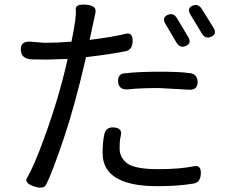

<svg xmlns="http://www.w3.org/2000/svg" viewBox="-20 -797 1040 857"><path d="M490 -228Q528 -225 519 -190Q514 -174 514 -133.5Q514 -93 549 -67Q585 -42 684.5 -42Q784 -42 846 -55Q878 -62 876.5 -21.5Q875 19 840 23Q774 34 682 34Q438 34 438 -114Q438 -162 445.5 -197Q453 -232 490 -228ZM406 -740 380 -619Q479 -631 540 -646Q572 -654 572 -615Q572 -576 543 -569Q484 -556 364 -542Q315 -328 264.5 -178.5Q214 -29 187 25Q176 50 132 35Q88 20 100 -2Q131 -53 178 -183Q243 -360 282 -534L189 -531Q146 -531 120 -532Q74 -535 73 -575Q71 -613 114 -611L180 -606Q234 -606 299 -611Q323 -727 318 -756Q317 -780 365 -776Q413 -772 406 -740ZM507 -437Q507 -468 538 -470Q602 -477 692 -477Q782 -477 824 -471Q863 -468 862 -428Q861 -392 817 -397L689 -404Q604 -404 555.5 -398.5Q507 -393 507 -437ZM718 -691Q702 -719 728.5 -730.5Q755 -742 771 -714L820 -632Q837 -604 810 -592Q783 -580 767 -608ZM830 -732Q813 -760 839 -771.5Q865 -783 882 -755L933 -673Q950 -645 923 -633Q896 -621 880 -649Z"/></svg>

Font: Raw Maruko Gothic CJK TC
Style: Regular
Weight: 400
Version: Version 1.001